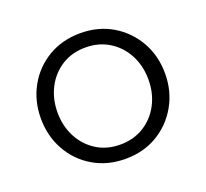

<svg xmlns="http://www.w3.org/2000/svg" viewBox="-98 -640 827 770"><g transform="rotate(-20 315.0 -255.0)"><path d="M315 13Q238 13 178 -22.5Q118 -58 84 -119Q50 -180 50 -255Q50 -330 84 -391Q118 -452 178 -487.5Q238 -523 315 -523Q392 -523 451.5 -487.5Q511 -452 545.5 -391.5Q580 -331 580 -255Q580 -180 545.5 -119Q511 -58 451.5 -22.5Q392 13 315 13ZM315 -48Q372 -48 416 -75.5Q460 -103 484.5 -150Q509 -197 509 -255Q509 -313 484.5 -360Q460 -407 416 -434.5Q372 -462 315 -462Q257 -462 213.5 -434.5Q170 -407 145.5 -360Q121 -313 121 -255Q121 -197 145.5 -150Q170 -103 213.5 -75.5Q257 -48 315 -48Z"/></g></svg>

Font: MuseoModerno Thin Light
Style: Regular
Weight: 300
Version: Version 1.003